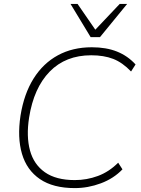

<svg xmlns="http://www.w3.org/2000/svg" viewBox="-20 -955 724 983"><path d="M363 8Q252 8 184.5 -38Q117 -84 92.5 -167.5Q68 -251 85 -363Q103 -475 152 -553Q201 -631 276.5 -672Q352 -713 450 -713Q524 -713 579 -691Q634 -669 674 -625L651 -589Q607 -635 559.5 -653.5Q512 -672 447 -672Q316 -672 234.5 -588.5Q153 -505 129 -353Q114 -257 133.5 -185Q153 -113 210 -73Q267 -33 363 -33Q424 -33 481 -54Q538 -75 585 -122L607 -88Q562 -41 496.5 -16.5Q431 8 363 8ZM444 -765 341 -935H377L468 -803L593 -935H631L492 -765Z"/></svg>

Font: Mulish ExtraLight
Style: Italic
Weight: 200
Italic angle: -9°
Designer: Vernon Adams
Foundry: Vernon Adams
Version: Version 3.603